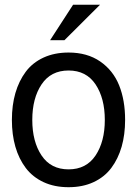

<svg xmlns="http://www.w3.org/2000/svg" viewBox="-20 -760 574 804"><path d="M286.1 -740.2H398.9L250 -591.8H189.9ZM267.1 -540Q345.2 -540 399.4 -502.7Q453.6 -465.3 478.8 -402.8Q503.9 -340.3 503.9 -257.8Q503.9 -196.3 489.3 -145.5Q474.6 -94.7 446 -56.6Q417.5 -18.6 371.8 2.7Q326.2 23.9 267.1 23.9Q208 23.9 162.4 2.7Q116.7 -18.6 87.9 -56.6Q59.1 -94.7 44.4 -145.5Q29.8 -196.3 29.8 -257.8Q29.8 -319.3 44.4 -370.1Q59.1 -420.9 87.6 -459.2Q116.2 -497.6 162.1 -518.8Q208 -540 267.1 -540ZM154.1 -406.7Q115.2 -348.6 115.2 -257.8Q115.2 -167 154.1 -108.9Q192.9 -50.8 267.1 -50.8Q341.3 -50.8 380.1 -108.9Q418.9 -167 418.9 -257.8Q418.9 -348.6 380.1 -406.7Q341.3 -464.8 267.1 -464.8Q192.9 -464.8 154.1 -406.7Z"/></svg>

Font: Miedinger*
Style: Book
Weight: 400
Version: Version 001.000